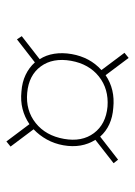

<svg xmlns="http://www.w3.org/2000/svg" viewBox="69 -625 422 600"><g transform="rotate(90 280.0 -325.0)"><path d="M266 -181Q237 -183 214 -194Q191 -205 175 -223L103 -167L93 -182L165 -238Q152 -258 148 -283.5Q144 -309 149 -338Q159 -395 199 -431L145 -503L161 -516L215 -444Q259 -474 317 -468Q374 -464 407 -427L479 -483L490 -469L417 -412Q444 -369 434 -312Q429 -284 416 -260.5Q403 -237 384 -219L438 -147L422 -134L368 -206Q346 -191 320.5 -184.5Q295 -178 266 -181ZM414 -314Q424 -370 396 -407.5Q368 -445 313 -450Q258 -454 219 -423Q180 -392 170 -336Q160 -279 187.5 -241.5Q215 -204 270 -199Q325 -194 364.5 -225.5Q404 -257 414 -314Z"/></g></svg>

Font: Fixel Italic Variable Display Thin
Style: Italic
Weight: 100
Italic angle: -10°
Designer: AlfaBravo + MacPaw
Foundry: Kyrylo Tkachov, Marchela Mozhyna, Serhii Makarenko, Maria Weinstein, Zakhar Kryvoshyya
Version: Version 1.210;Glyphs 3.2 (3217)